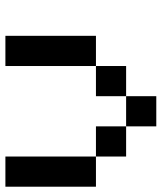

<svg xmlns="http://www.w3.org/2000/svg" viewBox="36 -632 596 707"><g transform="rotate(-90 333.5 -278.0)"><path d="M333.3 0H222.2V-111.1H333.3ZM222.2 -111.1H111.1V-222.2H222.2ZM444.4 -111.1H333.3V-222.2H444.4ZM111.1 -222.2H0V-555.6H111.1ZM555.6 -222.2H444.4V-555.6H555.6Z"/></g></svg>

Font: Pixeloid Sans
Style: Regular
Weight: 400
Designer: GGBotNet
Foundry: GGBotNet
Version: 0.5